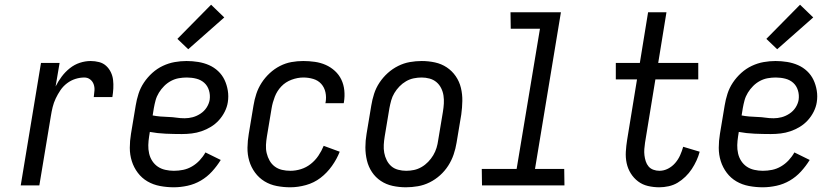

<svg xmlns="http://www.w3.org/2000/svg" viewBox="-20 -787 3540 815"><path d="M68 0 154 -520H233L216 -420Q227 -442 242 -462Q257 -482 276.5 -497.5Q296 -513 319 -520.5Q342 -528 365 -528Q383 -528 400.5 -523.5Q418 -519 430.5 -507.5Q443 -496 450.5 -480.5Q458 -465 460 -447.5Q462 -430 461 -411.5Q460 -393 457 -375H378Q380 -389 381 -403Q382 -417 377.5 -429.5Q373 -442 362.5 -450Q352 -458 338 -458Q319 -458 300 -452Q281 -446 264.5 -433.5Q248 -421 236.5 -404Q225 -387 216.5 -369Q208 -351 203.5 -332.5Q199 -314 196 -295L147 0Z M718 8Q688 8 659 2.5Q630 -3 606 -17Q582 -31 565 -53.5Q548 -76 539.5 -103Q531 -130 531 -159.5Q531 -189 536 -219L556 -339Q560 -364 568 -389Q576 -414 591 -436.5Q606 -459 626.5 -477.5Q647 -496 671.5 -507.5Q696 -519 721.5 -523.5Q747 -528 772 -528Q797 -528 821.5 -524Q846 -520 867.5 -510.5Q889 -501 906 -485Q923 -469 933 -448Q943 -427 947 -402.5Q951 -378 947 -353Q944 -333 934 -313Q924 -293 909 -276.5Q894 -260 875 -248.5Q856 -237 835.5 -230Q815 -223 794 -220.5Q773 -218 752 -218Q718 -218 683 -219.5Q648 -221 616 -227L613 -208Q610 -189 609.5 -171Q609 -153 613 -135.5Q617 -118 626.5 -103.5Q636 -89 650 -79.5Q664 -70 682 -66Q700 -62 718 -62Q738 -62 757.5 -66Q777 -70 795 -80.5Q813 -91 827.5 -106.5Q842 -122 852 -140L917 -108Q901 -82 880 -59Q859 -36 832.5 -20.5Q806 -5 776 1.5Q746 8 718 8ZM764 -285Q781 -285 798 -289.5Q815 -294 831 -304.5Q847 -315 857 -330.5Q867 -346 870 -363Q873 -384 867 -403.5Q861 -423 847 -435.5Q833 -448 813.5 -453Q794 -458 773 -458Q756 -458 739 -455Q722 -452 706 -443.5Q690 -435 677 -422Q664 -409 654.5 -393.5Q645 -378 640.5 -361.5Q636 -345 633 -328L628 -297Q643 -294 660.5 -292.5Q678 -291 695.5 -290.5Q713 -290 729.5 -287.5Q746 -285 764 -285ZM779 -578 733 -622 876 -767 932 -713Z M1212 8Q1183 8 1154.5 2.5Q1126 -3 1102.5 -17.5Q1079 -32 1062.5 -54.5Q1046 -77 1038 -104Q1030 -131 1030.5 -160.5Q1031 -190 1036 -219L1056 -339Q1060 -364 1068 -388.5Q1076 -413 1090.5 -435.5Q1105 -458 1125 -476.5Q1145 -495 1168.5 -507Q1192 -519 1217 -523.5Q1242 -528 1267 -528Q1292 -528 1316.5 -524.5Q1341 -521 1362.5 -511.5Q1384 -502 1401.5 -486Q1419 -470 1429 -449Q1439 -428 1441.5 -403.5Q1444 -379 1440 -354L1439 -349H1361L1362 -352Q1366 -374 1361.5 -395Q1357 -416 1343.5 -431Q1330 -446 1309.5 -452Q1289 -458 1268 -458Q1243 -458 1217.5 -448.5Q1192 -439 1174 -420Q1156 -401 1146.5 -376.5Q1137 -352 1133 -328L1113 -208Q1110 -190 1109 -172Q1108 -154 1112 -137Q1116 -120 1124.5 -105Q1133 -90 1146.5 -80Q1160 -70 1177 -66Q1194 -62 1213 -62Q1235 -62 1257.5 -69Q1280 -76 1299 -91Q1318 -106 1331.5 -126Q1345 -146 1354 -168L1422 -143Q1410 -112 1389 -82.5Q1368 -53 1340.5 -32Q1313 -11 1279 -1.5Q1245 8 1212 8Z M1703 8Q1674 8 1646.5 2Q1619 -4 1596.5 -19Q1574 -34 1559 -56.5Q1544 -79 1537.5 -106Q1531 -133 1531 -161.5Q1531 -190 1536 -219L1556 -339Q1560 -364 1568 -389Q1576 -414 1591 -436.5Q1606 -459 1626 -477Q1646 -495 1670 -507Q1694 -519 1719.5 -523.5Q1745 -528 1770 -528Q1799 -528 1826.5 -522Q1854 -516 1876.5 -501Q1899 -486 1914.5 -463.5Q1930 -441 1936.5 -414Q1943 -387 1942.5 -358.5Q1942 -330 1938 -301L1918 -181Q1914 -156 1905.5 -131Q1897 -106 1882.5 -83.5Q1868 -61 1848 -43Q1828 -25 1804 -13Q1780 -1 1754 3.5Q1728 8 1703 8ZM1704 -62Q1721 -62 1737.5 -65.5Q1754 -69 1769.5 -78Q1785 -87 1797.5 -100Q1810 -113 1819 -128Q1828 -143 1833 -159.5Q1838 -176 1840 -192L1860 -312Q1863 -330 1864 -347.5Q1865 -365 1862.5 -381.5Q1860 -398 1852.5 -413Q1845 -428 1832.5 -438.5Q1820 -449 1803.5 -453.5Q1787 -458 1770 -458Q1753 -458 1736 -454.5Q1719 -451 1703.5 -442Q1688 -433 1675.5 -420Q1663 -407 1654 -392Q1645 -377 1640.5 -360.5Q1636 -344 1633 -328L1613 -208Q1610 -190 1609 -172.5Q1608 -155 1611 -138.5Q1614 -122 1621.5 -107Q1629 -92 1641 -81.5Q1653 -71 1670 -66.5Q1687 -62 1704 -62Z M2026 0 2025 -70H2173L2272 -665H2148L2147 -735H2361L2251 -70H2375L2376 0Z M2779 8Q2754 8 2730.5 2.5Q2707 -3 2688.5 -17Q2670 -31 2657.5 -51Q2645 -71 2640 -94.5Q2635 -118 2636.5 -143Q2638 -168 2642 -193L2684 -450H2594V-520H2696L2731 -735H2809L2774 -520H2944V-450H2762L2718 -181Q2716 -168 2715 -154.5Q2714 -141 2715.5 -128Q2717 -115 2721 -102.5Q2725 -90 2733 -80.5Q2741 -71 2753.5 -66.5Q2766 -62 2779 -62Q2798 -62 2815.5 -71Q2833 -80 2846 -95Q2859 -110 2867 -128Q2875 -146 2880 -164L2950 -143Q2945 -124 2936.5 -105.5Q2928 -87 2916.5 -69.5Q2905 -52 2889.5 -37Q2874 -22 2856.5 -11.5Q2839 -1 2818.5 3.5Q2798 8 2779 8Z M3218 8Q3188 8 3159 2.5Q3130 -3 3106 -17Q3082 -31 3065 -53.5Q3048 -76 3039.5 -103Q3031 -130 3031 -159.5Q3031 -189 3036 -219L3056 -339Q3060 -364 3068 -389Q3076 -414 3091 -436.5Q3106 -459 3126.5 -477.5Q3147 -496 3171.5 -507.5Q3196 -519 3221.5 -523.5Q3247 -528 3272 -528Q3297 -528 3321.5 -524Q3346 -520 3367.5 -510.5Q3389 -501 3406 -485Q3423 -469 3433 -448Q3443 -427 3447 -402.5Q3451 -378 3447 -353Q3444 -333 3434 -313Q3424 -293 3409 -276.5Q3394 -260 3375 -248.5Q3356 -237 3335.5 -230Q3315 -223 3294 -220.5Q3273 -218 3252 -218Q3218 -218 3183 -219.5Q3148 -221 3116 -227L3113 -208Q3110 -189 3109.5 -171Q3109 -153 3113 -135.5Q3117 -118 3126.5 -103.5Q3136 -89 3150 -79.5Q3164 -70 3182 -66Q3200 -62 3218 -62Q3238 -62 3257.5 -66Q3277 -70 3295 -80.5Q3313 -91 3327.5 -106.5Q3342 -122 3352 -140L3417 -108Q3401 -82 3380 -59Q3359 -36 3332.5 -20.5Q3306 -5 3276 1.5Q3246 8 3218 8ZM3264 -285Q3281 -285 3298 -289.5Q3315 -294 3331 -304.5Q3347 -315 3357 -330.5Q3367 -346 3370 -363Q3373 -384 3367 -403.5Q3361 -423 3347 -435.5Q3333 -448 3313.5 -453Q3294 -458 3273 -458Q3256 -458 3239 -455Q3222 -452 3206 -443.5Q3190 -435 3177 -422Q3164 -409 3154.5 -393.5Q3145 -378 3140.5 -361.5Q3136 -345 3133 -328L3128 -297Q3143 -294 3160.5 -292.5Q3178 -291 3195.5 -290.5Q3213 -290 3229.5 -287.5Q3246 -285 3264 -285ZM3279 -578 3233 -622 3376 -767 3432 -713Z"/></svg>

Font: Iosevka SS18
Style: Italic
Weight: 400
Italic angle: -9°
Monospace: yes
Designer: Belleve Invis
Foundry: Belleve Invis
Version: Version 25.1.1; ttfautohint (v1.8.4)